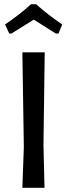

<svg xmlns="http://www.w3.org/2000/svg" viewBox="-20 -890 319 910"><path d="M24 -731 4 -774Q76 -823 127 -870H151Q211 -817 275 -774L257 -731H245Q233 -738 212 -751.5Q191 -765 173.5 -776Q156 -787 140 -797Q113 -780 34 -731ZM192 -642 186 -202 191 0H86L93 -193L86 -642Z"/></svg>

Font: Alegreya Sans SC Medium
Style: Regular
Weight: 500
Designer: Juan Pablo del Peral
Foundry: Huerta Tipografica
Version: Version 2.001;PS 002.001;hotconv 1.0.88;makeotf.lib2.5.64775